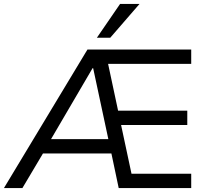

<svg xmlns="http://www.w3.org/2000/svg" viewBox="-32 -957 1056 977"><path d="M-12 0 413 -705H941V-632H488L511 -665L574 -370L536 -394H921V-321H551L579 -345L644 -41L605 -73H941V0H572L529 -204L560 -176H166L202 -202L82 0ZM439 -610 216 -229 203 -249H539L524 -227L442 -610ZM461 -765 579 -937H678L529 -765Z"/></svg>

Font: Nunito Sans 10pt
Style: Regular
Weight: 400
Designer: Vernon Adams
Foundry: Vernon Adams
Version: Version 3.101;gftools[0.9.27]